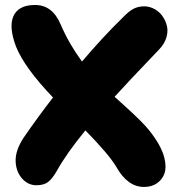

<svg xmlns="http://www.w3.org/2000/svg" viewBox="-20 -721 712 764"><path d="M125 16.1Q91.3 16.1 67.4 -11.2Q43.5 -38.6 42.2 -80.3Q41 -122.1 73.2 -171.9Q133.8 -259.8 190.9 -333Q77.1 -452.1 43.9 -535.2Q14.2 -613.3 33.4 -656.7Q52.7 -700.2 117.2 -701.2Q188 -702.6 221.2 -624Q254.4 -546.9 306.2 -476.1Q387.2 -571.8 469.2 -651.9Q492.7 -676.3 511.2 -686Q529.8 -695.8 555.2 -695.8Q576.2 -695.3 595.2 -684.8Q614.3 -674.3 626.7 -656.5Q639.2 -638.7 644.3 -617.2Q649.4 -595.7 641.8 -571Q634.3 -546.4 613.8 -524.9Q481 -386.2 436 -335.9Q446.8 -326.2 471.9 -303.5Q497.1 -280.8 509.5 -269Q522 -257.3 540.5 -238.8Q559.1 -220.2 572.8 -203.4Q586.4 -186.5 598.1 -168.9Q625.5 -128.4 634.3 -91.8Q643.1 -55.2 634.3 -30.5Q625.5 -5.9 604.2 8.5Q583 22.9 553.2 22.9Q488.3 22.9 443.8 -55.2Q414.6 -105.5 319.8 -202.1Q244.6 -110.4 206.1 -41Q188 -9.3 171.1 3.4Q154.3 16.1 125 16.1Z"/></svg>

Font: Shantell Sans Bouncy
Style: Regular
Weight: 800
Designer: Stephen Nixon, Anya Danilova, Shantell Martin
Foundry: Arrow Type
Version: Version 1.006;[9816181b4]